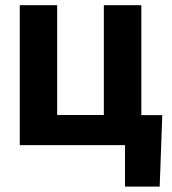

<svg xmlns="http://www.w3.org/2000/svg" viewBox="-20 -548 649 725"><path d="M54.7 0V-528.3H195.8V-113.8H372.1V-528.3H513.7V0ZM592.8 -113.3 583 156.7H452.1V0H392.1V-113.3Z"/></svg>

Font: RobotoDEMO
Style: Regular
Weight: 400
Designer: Christian Robertson
Foundry: Google
Version: Version 2.136